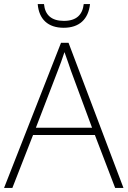

<svg xmlns="http://www.w3.org/2000/svg" viewBox="-20 -927 630 947"><path d="M424 -907H393C387 -854 357 -824 295 -824C234 -824 202 -853 197 -907H166C172 -832 217 -790 294 -790C371 -790 416 -832 424 -907ZM548 0H589L318 -716H281L0 0H41L143 -261H448ZM330 -578 434 -297H157L265 -578C275 -604 288 -638 298 -670C310 -636 323 -600 330 -578Z"/></svg>

Font: Noto Sans Lao ExtraLight
Style: Regular
Weight: 200
Designer: Monotype Design Team
Foundry: Monotype Imaging Inc.
Version: Version 2.003